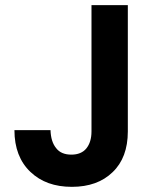

<svg xmlns="http://www.w3.org/2000/svg" viewBox="-20 -718 610 745"><path d="M335 -698C335 -698 335 -208 335 -208C335 -208 335 -208 335 -208C335 -180 328 -158 315 -142C302 -126 282 -118 257 -118C257 -118 257 -118 257 -118C231 -118 211 -126 198 -143C184 -160 177 -183 176 -213C176 -213 36 -213 36 -213C36 -213 36 -213 36 -213C36 -144 57 -90 98 -51C139 -12 192 7 259 7C259 7 259 7 259 7C325 7 378 -12 417 -50C456 -87 476 -140 476 -208C476 -208 476 -698 476 -698C476 -698 335 -698 335 -698Z"/></svg>

Font: Girnar Poppins
Style: SemiBold
Weight: 500
Designer: Ninad Kale (Devanagari), Jonny Pinhorn (Latin)
Foundry: Indian Type Foundry
Version: ""